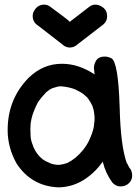

<svg xmlns="http://www.w3.org/2000/svg" viewBox="-20 -791 590 828"><path d="M112 -204Q112 -207 111 -208ZM235 -80Q253 -82 270 -88Q307 -106 337 -143Q338 -143 338 -144Q358 -169 369 -196Q386 -236 386 -258Q388 -267 388 -285Q387 -297 385.5 -307.5Q384 -318 378 -336Q378 -337 377 -337Q374 -345 362 -363Q359 -366 357 -370Q342 -384 340 -385Q330 -393 311 -402Q308 -403 306 -405Q275 -417 240 -419Q238 -418 231 -418L207 -411Q194 -406 179 -393Q160 -373 144 -351Q123 -310 116 -280Q113 -260 112 -258L111 -232L112 -206Q112 -187 123 -161Q123 -159 125 -155Q139 -124 163 -105Q167 -103 175 -97L194 -88Q212 -80 235 -80ZM386 -258 387 -263V-259ZM232 17Q116 12 52 -85Q13 -154 13 -230Q13 -364 104 -456Q166 -516 247 -516Q319 -516 388 -470L385 -497Q385 -511 392 -525Q402 -547 432 -547Q445 -547 460 -540Q490 -525 496 -329Q500 -161 527 -87H528L537 -69Q550 -56 550 -33Q550 -15 536 -1Q522 13 499 13Q481 13 465 -3Q435 -44 423 -94Q389 -45 340 -14.5Q291 16 232 17ZM281 -586Q262 -586 247 -601L145 -680Q121 -695 121 -722Q121 -735 128 -746Q143 -771 171 -771Q183 -771 194 -764Q272 -707 281 -697Q283 -698 368 -764Q379 -771 391 -771Q398 -771 405 -769Q442 -756 442 -721Q442 -695 417 -679L316 -601Q301 -586 281 -586Z"/></svg>

Font: Bad Comic
Style: Regular
Weight: 400
Designer: GGBotNet
Foundry: f0n7
Version: 0.9